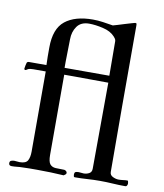

<svg xmlns="http://www.w3.org/2000/svg" viewBox="-85 -827 767 900"><g transform="rotate(10 298.5 -377.0)"><path d="M409 -493Q409 -534 408.5 -575.5Q408 -617 408 -657Q408 -663 404.5 -668.5Q401 -674 397 -678Q377 -700 340 -708.5Q303 -717 274 -717Q235 -717 216.5 -691Q198 -665 198 -629Q198 -603 197 -576Q196 -549 196 -522V-493ZM583 -10Q583 -6 580.5 -1Q578 4 573 4Q542 4 512 2Q482 0 451 0Q421 0 391.5 2Q362 4 332 4Q328 4 327 0Q326 -4 326 -7Q326 -18 331 -20.5Q336 -23 346 -23Q352 -23 358 -22Q364 -21 370 -21Q384 -21 396 -27.5Q408 -34 408 -50Q408 -153 409 -255.5Q410 -358 410 -460Q370 -460 329 -460.5Q288 -461 247 -461H200V-79Q200 -47 209.5 -35.5Q219 -24 236.5 -23Q254 -22 278 -22Q283 -21 287 -17.5Q291 -14 291 -9Q291 -5 287 -1.5Q283 2 279 4Q248 2 217 1Q186 0 154 0Q136 0 118 0Q100 0 82 1Q69 1 57 2.5Q45 4 32 4Q18 4 18 -8Q18 -18 25.5 -20.5Q33 -23 40 -23Q46 -23 52.5 -22Q59 -21 65 -21Q95 -21 103.5 -37Q112 -53 112 -79V-461H53Q46 -461 38 -460Q30 -459 23 -454Q20 -451 17 -451Q11 -451 11 -457Q11 -460 13.5 -472Q16 -484 17 -486Q20 -491 25.5 -491Q31 -491 35 -491Q54 -491 72.5 -491Q91 -491 110 -491Q109 -511 109 -532Q109 -553 109 -574Q109 -664 156 -701.5Q203 -739 288 -739Q312 -739 336 -735.5Q360 -732 384 -728Q389 -729 405 -734Q421 -739 439 -744.5Q457 -750 471 -754Q485 -758 486 -758Q492 -758 492.5 -754Q493 -750 493 -746V-356Q493 -280 493.5 -203.5Q494 -127 494 -50Q494 -35 508.5 -28Q523 -21 536 -21Q547 -21 557.5 -22.5Q568 -24 578 -24Q581 -24 582 -18Q583 -12 583 -10Z"/></g></svg>

Font: Kaisei Decol
Style: Regular
Weight: 400
Designer: Font-Kai, 金井和夫
Foundry: KAZUO KANAI
Version: Version 5.003